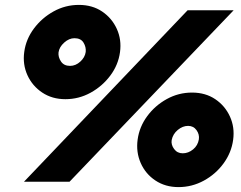

<svg xmlns="http://www.w3.org/2000/svg" viewBox="-20 -742 985 784"><path d="M746 -700 78 0H264L934 -700ZM681 -170Q686 -195 706 -211.5Q726 -228 748 -228Q770 -228 782.5 -210.5Q795 -193 792 -173Q788 -148 768.5 -132Q749 -116 726 -116Q704 -116 691 -133.5Q678 -151 681 -170ZM542 -172Q535 -121 554.5 -76.5Q574 -32 614.5 -5Q655 22 709 22Q764 22 812.5 -4.5Q861 -31 893 -75Q925 -119 932 -171Q939 -222 919 -266Q899 -310 859 -337Q819 -364 764 -364Q709 -364 661 -337.5Q613 -311 581 -267.5Q549 -224 542 -172ZM219 -528Q222 -550 242 -568Q262 -586 284 -586Q310 -586 321 -568Q332 -550 330 -530Q327 -508 308 -490.5Q289 -473 266 -473Q241 -473 229 -491Q217 -509 219 -528ZM79 -530Q72 -479 92 -435Q112 -391 152.5 -364Q193 -337 247 -337Q302 -337 350 -363.5Q398 -390 430.5 -433.5Q463 -477 470 -529Q477 -580 457 -624Q437 -668 397 -695Q357 -722 302 -722Q247 -722 199 -695.5Q151 -669 118.5 -625.5Q86 -582 79 -530Z"/></svg>

Font: Jost* 800 Heavy Italic
Style: Italic
Weight: 800
Italic angle: -10°
Version: Version 3.200; ttfautohint (v0.97) -l 8 -r 50 -G 200 -x 14 -